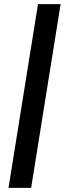

<svg xmlns="http://www.w3.org/2000/svg" viewBox="-20 -725 329 925"><path d="M21 180 163 -705H272L130 180Z"/></svg>

Font: Nunito Sans 7pt Condensed
Style: Bold Italic
Weight: 700
Width: 3
Italic angle: -9°
Designer: Vernon Adams
Foundry: Vernon Adams
Version: Version 3.101;gftools[0.9.27]